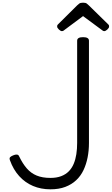

<svg xmlns="http://www.w3.org/2000/svg" viewBox="-20 -1392 833 1431"><path d="M356 19Q285 19 226 -6Q167 -31 123 -79.5Q79 -128 54 -198Q48 -214 56.5 -221.5Q65 -229 78 -234Q94 -241 106 -240Q118 -239 123 -226Q149 -172 180 -136.5Q211 -101 253.5 -83.5Q296 -66 356 -66Q402 -66 436 -79Q470 -92 493 -115.5Q516 -139 529.5 -171.5Q543 -204 549 -243Q555 -282 555 -326V-1088Q555 -1102 566 -1108.5Q577 -1115 599 -1115Q621 -1115 632 -1108.5Q643 -1102 643 -1088V-326Q643 -270 633 -219Q623 -168 602.5 -124.5Q582 -81 548 -49Q514 -17 466.5 1Q419 19 356 19ZM441 -1160Q432 -1160 419 -1172Q406 -1184 406 -1194Q406 -1197 406.5 -1201Q407 -1205 412 -1210L555 -1352Q562 -1359 571 -1365.5Q580 -1372 599 -1372Q618 -1372 626.5 -1365.5Q635 -1359 642 -1352L787 -1210Q792 -1205 792.5 -1201Q793 -1197 793 -1194Q793 -1184 780 -1172Q767 -1160 757 -1160Q751 -1160 746 -1163.5Q741 -1167 733 -1173L599 -1272L466 -1173Q459 -1167 453.5 -1163.5Q448 -1160 441 -1160Z"/></svg>

Font: Playwrite FR Moderne
Style: Regular
Weight: 400
Designer: Veronika Burian, José Scaglione
Foundry: TypeTogether
Version: Version 1.002